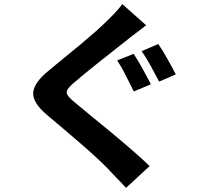

<svg xmlns="http://www.w3.org/2000/svg" viewBox="-20 -840 1040 934"><path d="M630 -578Q649 -550 671.5 -509.5Q694 -469 710 -438Q712 -434 714 -430L631 -395Q624 -408 616 -425Q601 -456 583.5 -489Q566 -522 550 -546ZM750 -626Q771 -595 795.5 -551.5Q820 -508 835 -478L754 -443Q752 -447 750 -451Q733 -484 711 -523.5Q689 -563 669 -591ZM575 -820 691 -717Q647 -684 611 -656Q608 -653 604 -650Q580 -631 548 -606Q496 -565 439.5 -520Q383 -475 344 -441Q304 -409 304.5 -390.5Q305 -372 346 -340Q379 -312 433 -268Q501 -213 577 -149Q653 -85 708 -32L593 74Q568 46 541 19Q523 0 506 -18Q461 -65 372.5 -141.5Q284 -218 211 -279Q138 -340 141.5 -389.5Q145 -439 220 -499Q231 -508 244 -519Q306 -569 378.5 -629.5Q451 -690 499 -737Q521 -758 541.5 -780Q562 -802 575 -820Z"/></svg>

Font: Source Han Sans CN Bold
Style: Bold
Weight: 700
Designer: Ryoko NISHIZUKA 西塚涼子 (kana & ideographs); Paul D. Hunt (Latin, Greek & Cyrillic); Wenlong ZHANG 张文龙 (bopomofo); Sandoll 
Foundry: Adobe Systems Incorporated
Version: Version 1.00;May 30, 2023;FontCreator 11.5.0.2422 32-bit